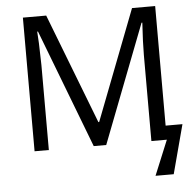

<svg xmlns="http://www.w3.org/2000/svg" viewBox="-57 -720 952 949"><g transform="rotate(-5 419.5 -245.0)"><path d="M384.8 0 159.7 -587.9H155.8L159.2 -530.3Q162.1 -442.9 162.1 -421.9V0H91.3V-663.1H207L418 -116.2H421.9L632.8 -663.1H747.6V-69.8H831.1L766.6 172.9H676.3L747.6 0H670.9V-427.2Q670.9 -486.8 677.2 -586.9H673.3L446.8 0Z"/></g></svg>

Font: Bpm'online Open Sans
Style: Regular
Weight: 400
Foundry: Ascender Corporation
Version: Version 1.10